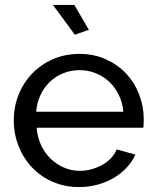

<svg xmlns="http://www.w3.org/2000/svg" viewBox="-20 -750 631 780"><path d="M302 10Q243 10 194 -11.5Q145 -33 110 -70Q75 -107 55.5 -156.5Q36 -206 36 -261Q36 -316 55.5 -365Q75 -414 110.5 -451Q146 -488 195 -509.5Q244 -531 303 -531Q362 -531 410.5 -509Q459 -487 493 -450.5Q527 -414 545.5 -365.5Q564 -317 564 -265Q564 -254 563.5 -245Q563 -236 562 -231H129Q132 -192 147 -160Q162 -128 186 -105Q210 -82 240.5 -69Q271 -56 305 -56Q329 -56 352 -62.5Q375 -69 395 -80Q415 -91 430.5 -107Q446 -123 454 -143L530 -122Q517 -93 494.5 -69Q472 -45 442.5 -27.5Q413 -10 377 0Q341 10 302 10ZM481 -296Q478 -333 462.5 -364.5Q447 -396 423.5 -418Q400 -440 369 -452.5Q338 -465 303 -465Q268 -465 237 -452.5Q206 -440 182.5 -417.5Q159 -395 144.5 -364Q130 -333 127 -296ZM195 -730H282L341 -629L284 -609Z"/></svg>

Font: Raleway Medium Alt1
Style: Regular
Weight: 500
Designer: Matt McInerney, Pablo Impallari, Rodrigo Fuenzalida
Foundry: Matt McInerney, Pablo Impallari, Rodrigo Fuenzalida
Version: Version 3.000g; ttfautohint (v1.5) -l 8 -r 28 -G 28 -x 14 -D